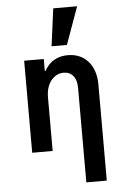

<svg xmlns="http://www.w3.org/2000/svg" viewBox="-65 -876 731 1122"><g transform="rotate(-5 300.0 -315.0)"><path d="M95 0H215V-315Q215 -345 222.5 -369.5Q230 -394 244 -412Q258 -430 277 -440Q296 -450 318 -450Q354 -450 374.5 -425Q395 -400 395 -355V200H515V-365Q515 -407 503.5 -441Q492 -475 470.5 -499.5Q449 -524 419 -537Q389 -550 352 -550Q313 -550 282 -535.5Q251 -521 229.5 -493Q208 -465 196.5 -425Q185 -385 185 -335L218 -469H210V-540H95ZM431 -830H291L262 -610H352Z"/></g></svg>

Font: CommitMonoV142 ExtLt
Style: Regular
Weight: 200
Monospace: yes
Designer: Eigil Nikolajsen
Foundry: Eigil Nikolajsen
Version: Version 1.142